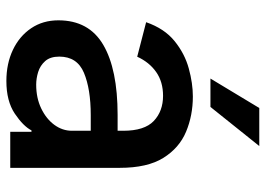

<svg xmlns="http://www.w3.org/2000/svg" viewBox="-132 -662 805 581"><g transform="rotate(90 270.5 -371.5)"><path d="M378.9 0V-64.3H374.6Q361.9 -39.4 323.9 -13.8Q285.9 11.7 225.1 11.7Q172.6 11.7 131 -8Q89.5 -27.7 65.5 -63.2Q41.5 -98.7 41.5 -145.6Q41.5 -237.9 115.6 -281.4Q189.6 -324.9 327.8 -324.9H375.7V-342Q375.7 -406.2 346.1 -434.3Q316.4 -462.4 269.9 -462.4Q227.6 -462.4 198 -441.6Q168.3 -420.8 151.6 -384.2L47.2 -411.2Q66.4 -466.6 104.4 -497.3Q142.4 -528.1 187.3 -540.3Q232.2 -552.6 272 -552.6Q329.5 -552.6 378.7 -532Q427.9 -511.4 457.9 -463.1Q487.9 -414.8 487.9 -331.3V0ZM375.7 -243.6H328.5Q249.3 -243.6 200.3 -223Q151.3 -202.4 151.3 -148.4Q151.3 -121.1 164.8 -105.8Q178.3 -90.6 197.8 -84.5Q217.3 -78.5 236.2 -78.5Q276.3 -78.5 307.9 -93.6Q339.5 -108.7 357.6 -133.2Q375.7 -157.7 375.7 -186.8ZM217.7 -605.8 306.8 -753.6H421.9L303.6 -605.8Z"/></g></svg>

Font: Interface Medium
Style: Regular
Weight: 500
Designer: Rasmus Andersson
Foundry: rsms
Version: Version 1.8